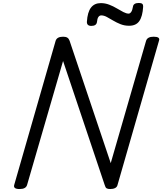

<svg xmlns="http://www.w3.org/2000/svg" viewBox="-20 -1263 1096 1297"><path d="M112 14Q68 14 76 -14L356 -988Q361 -1002 373.5 -1008.5Q386 -1015 407 -1015Q425 -1015 435 -1008.5Q445 -1002 450 -988L728 -161L967 -988Q972 -1002 984.5 -1008.5Q997 -1015 1018 -1015Q1064 -1015 1054 -988L774 -14Q771 0 758 7Q745 14 724 14Q708 14 700 9Q692 4 687 -14L406 -851L163 -14Q159 0 146.5 7Q134 14 112 14ZM597 -1088Q566 -1088 567 -1116Q571 -1181 594.5 -1211.5Q618 -1242 661 -1242Q690 -1242 717.5 -1231.5Q745 -1221 769 -1206.5Q793 -1192 813.5 -1181.5Q834 -1171 849 -1171Q858 -1171 866 -1182Q874 -1193 878 -1217Q881 -1243 918 -1243Q935 -1243 941.5 -1236.5Q948 -1230 947 -1217Q943 -1152 921 -1120.5Q899 -1089 852 -1089Q821 -1089 794.5 -1099.5Q768 -1110 744.5 -1124Q721 -1138 701.5 -1148.5Q682 -1159 664 -1159Q652 -1159 644.5 -1148Q637 -1137 635 -1114Q633 -1101 623.5 -1094.5Q614 -1088 597 -1088Z"/></svg>

Font: Playwrite AU NSW
Style: Regular
Weight: 400
Designer: Veronika Burian, José Scaglione
Foundry: TypeTogether
Version: Version 1.002